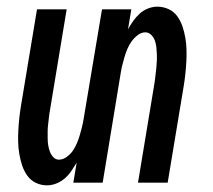

<svg xmlns="http://www.w3.org/2000/svg" viewBox="-20 -548 640 576"><path d="M121 8Q103 8 87.5 0.5Q72 -7 62 -21Q52 -35 46.5 -51.5Q41 -68 38 -85.5Q35 -103 34.5 -121Q34 -139 35 -157.5Q36 -176 38 -194.5Q40 -213 43 -231L91 -520H180L130 -218Q128 -208 127 -197.5Q126 -187 124.5 -176Q123 -165 123 -154.5Q123 -144 123 -133.5Q123 -123 124.5 -113Q126 -103 129.5 -93.5Q133 -84 140 -76.5Q147 -69 157 -69Q169 -69 180.5 -77.5Q192 -86 199 -96.5Q206 -107 211 -119Q216 -131 219.5 -143Q223 -155 226 -167Q229 -179 231 -192L286 -520H374L364 -460Q371 -473 379.5 -485Q388 -497 399 -507Q410 -517 424 -522.5Q438 -528 452 -528Q470 -528 486 -520.5Q502 -513 512 -499Q522 -485 527.5 -468.5Q533 -452 536 -434.5Q539 -417 539.5 -399Q540 -381 539 -362.5Q538 -344 536 -325.5Q534 -307 531 -289L483 0H394L444 -302Q445 -312 446.5 -322.5Q448 -333 449 -344Q450 -355 450.5 -365.5Q451 -376 450.5 -386.5Q450 -397 449 -407Q448 -417 444.5 -426.5Q441 -436 433.5 -443.5Q426 -451 416 -451Q404 -451 393 -442.5Q382 -434 374.5 -423.5Q367 -413 362 -401Q357 -389 353.5 -377Q350 -365 347 -353Q344 -341 342 -328L288 0H200L210 -60Q202 -47 194 -35Q186 -23 174.5 -13Q163 -3 149 2.5Q135 8 121 8Z"/></svg>

Font: Iosevka Md Ex Obl
Style: Regular
Weight: 500
Width: 7
Italic angle: -9°
Monospace: yes
Designer: Belleve Invis
Foundry: Belleve Invis
Version: Version 32.5.0; ttfautohint (v1.8.4)